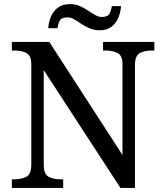

<svg xmlns="http://www.w3.org/2000/svg" viewBox="-20 -919 803 939"><path d="M38 0V-42H51Q85 -42 109 -54.5Q133 -67 133 -114V-604Q133 -648 108.5 -660Q84 -672 51 -672H38V-714H221L579 -161V-604Q579 -648 554.5 -660Q530 -672 497 -672H484V-714H735V-672H722Q688 -672 664 -659.5Q640 -647 640 -600V0H569L194 -576V-114Q194 -67 218 -54.5Q242 -42 276 -42H289V0ZM467 -771Q440 -771 418 -780.5Q396 -790 377.5 -802.5Q359 -815 342.5 -824.5Q326 -834 310 -834Q280 -834 272 -817.5Q264 -801 261 -781H216Q218 -812 229.5 -838.5Q241 -865 263.5 -882Q286 -899 322 -899Q349 -899 370.5 -889.5Q392 -880 410.5 -867.5Q429 -855 445.5 -845.5Q462 -836 478 -836Q507 -836 515.5 -852.5Q524 -869 527 -889H572Q570 -859 558.5 -832Q547 -805 525 -788Q503 -771 467 -771Z"/></svg>

Font: Noto Serif NP Hmong
Style: Regular
Weight: 400
Designer: Dalton Maag Ltd
Foundry: Dalton Maag Ltd
Version: Version 1.001